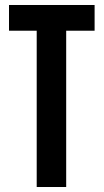

<svg xmlns="http://www.w3.org/2000/svg" viewBox="-20 -749 415 769"><path d="M127 0V-626H16.1V-729H358.9V-626H245.1V0Z"/></svg>

Font: Lumene Sans Condensed
Style: Bold
Weight: 600
Width: 3
Designer: Deni Anggara
Version: Version 1.003;Glyphs 3.1.2 (3151)